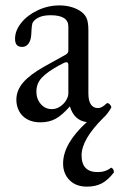

<svg xmlns="http://www.w3.org/2000/svg" viewBox="-20 -445 445 716"><path d="M404.8 197.8Q383.3 226.1 360.1 238.5Q336.9 251 304.2 251Q263.2 251 239.3 226.8Q215.3 202.6 215.3 164.6Q215.3 90.8 303.7 10.3Q256.3 4.4 240.7 -48.3Q211.4 -15.1 187.3 -2Q163.1 11.2 130.4 11.2Q102.1 11.2 81.8 0Q61.5 -11.2 51.3 -30.5Q41 -49.8 41 -72.8Q41 -107.9 66.4 -137.5Q91.8 -167 146 -197.3L225.1 -241.2Q234.9 -246.6 234.9 -256.8V-346.2Q234.9 -388.2 168.9 -388.2Q122.6 -388.2 104 -363.8Q100.6 -359.9 99.1 -350.1Q97.7 -340.3 96.7 -318.4Q95.7 -294.9 86.4 -282.5Q77.1 -270 63 -270Q49.3 -270 42.7 -277.3Q36.1 -284.7 36.1 -300.3Q36.1 -331.1 59.3 -359.9Q82.5 -388.7 120.8 -406.7Q159.2 -424.8 201.7 -424.8Q244.6 -424.8 277.3 -405.3Q294.4 -394.5 302 -379.2Q309.6 -363.8 309.6 -332.5V-97.2Q309.6 -69.3 318.8 -55.7Q328.1 -42 344.7 -42Q353 -42 360.1 -45.9Q367.2 -49.8 377.4 -59.1Q380.4 -62 385.3 -59.1Q390.1 -56.2 393.1 -51Q396 -45.9 394.5 -43Q380.4 -18.6 364.7 -4.9Q284.2 75.2 284.2 134.3Q284.2 196.8 344.2 196.8Q373.5 196.8 394.5 180.2Q404.8 184.1 404.8 197.8ZM234.9 -202.1Q234.9 -212.9 228 -212.9Q223.6 -212.9 217.8 -210.2Q211.9 -207.5 198.7 -200.2Q155.3 -176.3 135.5 -154.8Q115.7 -133.3 115.7 -103Q115.7 -76.2 132.1 -57.1Q148.4 -38.1 172.9 -38.1Q189.9 -38.1 204.1 -47.6Q218.3 -57.1 226.6 -71Q234.9 -85 234.9 -97.2Z"/></svg>

Font: JuniusX
Style: Regular
Weight: 400
Designer: Peter S. Baker
Foundry: Briery Creek Software
Version: Version 1.004